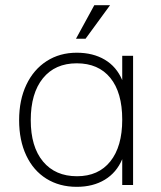

<svg xmlns="http://www.w3.org/2000/svg" viewBox="-20 -716 623 743"><path d="M495 -500V0H453V-100Q431 -48 385.5 -20.5Q340 7 277 7Q210 7 159.5 -24.5Q109 -56 81.5 -114.5Q54 -173 54 -251Q54 -329 82 -388Q110 -447 160.5 -479.5Q211 -512 277 -512Q340 -512 385.5 -485Q431 -458 453 -406V-500ZM453 -253Q453 -358 407 -414.5Q361 -471 277 -471Q193 -471 146 -413Q99 -355 99 -251Q99 -148 146.5 -91Q194 -34 278 -34Q361 -34 407 -91.5Q453 -149 453 -253ZM311 -566H274L345 -696H406Z"/></svg>

Font: MuliDisplayVN ExtraLight
Style: Regular
Weight: 200
Designer: Vernon Adams
Foundry: Vernon Adams
Version: Version 2.100